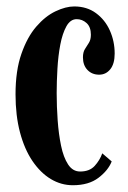

<svg xmlns="http://www.w3.org/2000/svg" viewBox="-20 -550 388 581"><path d="M200.5 10.5Q165 10.5 133.8 -8.2Q102.5 -27 78.2 -62.8Q54 -98.5 40.5 -149.5Q27 -200.5 27 -264.5Q27 -336.5 44.8 -387.2Q62.5 -438 89.8 -469.5Q117 -501 148 -515.8Q179 -530.5 204.5 -530.5Q243 -530.5 270.5 -510.2Q298 -490 312.5 -457.5Q327 -425 327 -388Q327 -357 313.8 -340.5Q300.5 -324 280 -324Q258.5 -324 244.8 -338.2Q231 -352.5 231 -376.5Q231 -392 237 -401.5Q243 -411 249 -420.5Q255 -430 255 -445Q255 -468.5 242 -480.2Q229 -492 212 -492Q193 -492 181 -470.5Q169 -449 162.5 -415Q156 -381 153.8 -342Q151.5 -303 151.5 -268Q151.5 -227.5 154.5 -185.8Q157.5 -144 164.8 -109Q172 -74 186 -52.5Q200 -31 222.5 -31Q251 -31 266.5 -48Q282 -65 289.5 -86L318 -61.5Q307.5 -34.5 278 -12Q248.5 10.5 200.5 10.5Z"/></svg>

Font: Imbue Thin 10pt
Style: Bold
Weight: 700
Version: Version 1.102